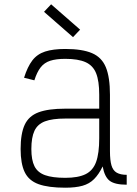

<svg xmlns="http://www.w3.org/2000/svg" viewBox="-20 -860 640 894"><path d="M284 14Q205 14 159.5 -2.5Q114 -19 95 -58.5Q76 -98 76 -166Q76 -238 95 -279Q114 -320 159.5 -337Q205 -354 284 -354H442V-419Q442 -483 427.5 -519Q413 -555 378.5 -570.5Q344 -586 284 -586Q241 -586 213.5 -577Q186 -568 169 -546Q152 -524 140 -486L92 -498Q108 -549 130.5 -578.5Q153 -608 190 -620Q227 -632 284 -632Q363 -632 408.5 -612.5Q454 -593 473 -546.5Q492 -500 492 -419V-156Q492 -114 499 -90Q506 -66 523.5 -56Q541 -46 570 -46V0Q515 0 491 -18Q467 -36 458 -85Q440 -48 418 -26Q396 -4 364 5Q332 14 284 14ZM284 -32Q344 -32 378.5 -49Q413 -66 427.5 -106Q442 -146 442 -216V-308H284Q224 -308 189.5 -295Q155 -282 140.5 -251Q126 -220 126 -166Q126 -115 140.5 -86Q155 -57 189.5 -44.5Q224 -32 284 -32ZM320 -687 185 -805 218 -840 353 -722Z"/></svg>

Font: Victor Mono Thin Thin
Style: Regular
Weight: 250
Monospace: yes
Version: Version 1.561;gftools[0.9.30]